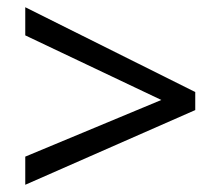

<svg xmlns="http://www.w3.org/2000/svg" viewBox="-20 -628 612 532"><path d="M50 -194 427 -351 50 -530V-608L521 -373V-323L50 -116Z"/></svg>

Font: Noto Sans Ethiopic
Style: Regular
Weight: 400
Designer: Monotype Design Team
Foundry: Monotype Imaging Inc.
Version: Version 2.102; ttfautohint (v1.8.4.7-5d5b)